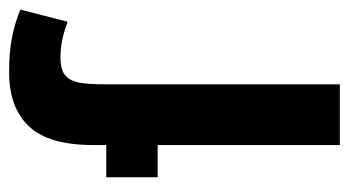

<svg xmlns="http://www.w3.org/2000/svg" viewBox="-188 -560 748 411"><g transform="rotate(-90 185.5 -354.0)"><path d="M12 -500H81V-528Q81 -623 121 -665.5Q161 -708 237 -708Q282 -708 313 -701.5Q344 -695 371 -684L345 -583Q322 -591 305 -594.5Q288 -598 268 -598Q248 -598 236.5 -592Q225 -586 219.5 -573.5Q214 -561 212.5 -542.5Q211 -524 211 -500V0H81V-390H12Z"/></g></svg>

Font: PT Sans
Style: Bold
Weight: 700
Version: Version 2.003W OFL; ttfautohint (v1.6)